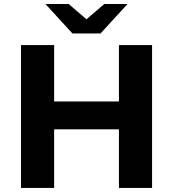

<svg xmlns="http://www.w3.org/2000/svg" viewBox="-20 -921 848 941"><path d="M562.9 0V-700H725.3V0ZM82.9 0V-700H245.3V0ZM233 -287V-423.6H574.7V-287ZM335 -757 202.7 -901.3H316.8L455.2 -782.2H352.4L490.8 -901.3H604.9L472.7 -757Z"/></svg>

Font: Montserrat Alternates Thin
Style: Regular
Weight: 100
Designer: Julieta Ulanovsky
Foundry: Julieta Ulanovsky
Version: Version 9.000